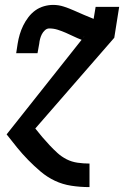

<svg xmlns="http://www.w3.org/2000/svg" viewBox="-20 -548 540 783"><path d="M46 -331 52 -370Q55 -389 60.5 -407.5Q66 -426 74.5 -443.5Q83 -461 95.5 -477.5Q108 -494 124 -505.5Q140 -517 159 -522.5Q178 -528 197 -528Q219 -528 240.5 -521Q262 -514 282 -505Q302 -496 322 -487.5Q342 -479 362 -471L357 -442L354 -438L350 -432H349V-431L348 -430L347 -429L346 -428L345 -427L344 -425L343 -424L342 -423L341 -422V-421L340 -419L338 -418L337 -416L335 -414V-413L333 -411L332 -410L331 -409V-408L330 -407H329L328 -405V-404L327 -403L326 -402L324 -400V-399L321 -397V-396L319 -394V-393L317 -391L316 -390V-389L314 -387L313 -386H312Q296 -392 280.5 -399.5Q265 -407 249 -414Q233 -421 216 -426.5Q199 -432 181 -432Q171 -432 163 -424.5Q155 -417 150.5 -408Q146 -399 143.5 -389.5Q141 -380 140 -370L133 -331ZM344 215Q307 215 271 209.5Q235 204 203.5 189Q172 174 145.5 151.5Q119 129 95 104.5Q71 80 49.5 53.5Q28 27 7 0L313 -386L314 -388L316 -389V-390L317 -391L319 -393V-394L321 -396L322 -397L324 -399V-400L326 -402L327 -403L328 -404V-405L329 -407H330L331 -408V-409L332 -410L333 -411L335 -413V-414L337 -416L338 -418L340 -419L341 -421V-422L342 -423L343 -424L344 -425L345 -427L346 -428L347 -429L348 -430L349 -431V-432H350L354 -438L357 -442L370 -520H466L446 -394L124 -24Q138 -6 152.5 11Q167 28 182.5 44.5Q198 61 214.5 76Q231 91 251.5 101.5Q272 112 296 115.5Q320 119 344 119H345V215Z"/></svg>

Font: Iosevka Gothic
Style: Bold Italic
Weight: 700
Italic angle: -9°
Monospace: yes
Designer: Belleve Invis
Foundry: Belleve Invis
Version: Version 15.5.1; ttfautohint (v1.8.4)